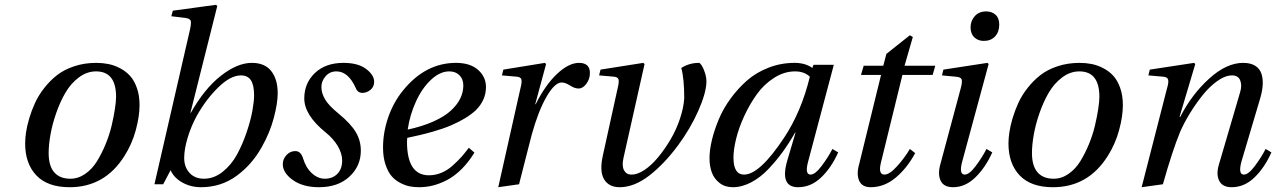

<svg xmlns="http://www.w3.org/2000/svg" viewBox="-20 -762 5278 794"><path d="M84 -168.9Q84 -189 87.6 -214.4Q91.3 -239.7 100.8 -272.2Q110.4 -304.7 124.8 -336.2Q139.2 -367.7 162.8 -397.9Q186.5 -428.2 215.8 -451.2Q245.1 -474.1 287.1 -488Q329.1 -502 377.9 -502Q403.8 -502 427.7 -497.3Q451.7 -492.7 475.8 -480.2Q500 -467.8 517.6 -448.5Q535.2 -429.2 546.1 -398.2Q557.1 -367.2 557.1 -327.1Q557.1 -281.2 541.5 -223.6Q525.9 -166 494.1 -116.2Q413.1 12.2 268.1 12.2Q176.8 12.2 130.4 -36.6Q84 -85.4 84 -168.9ZM181.2 -128.9Q181.2 -76.2 204.1 -49.6Q227.1 -22.9 271 -22.9Q303.7 -22.9 332.5 -43Q361.3 -63 381.1 -95.2Q400.9 -127.4 416.7 -165.8Q432.6 -204.1 441.7 -242.7Q450.7 -281.2 455.3 -311.8Q460 -342.3 460 -361.8Q460 -466.8 377 -466.8Q339.4 -466.8 306.2 -441.9Q272.9 -417 250.7 -378.9Q228.5 -340.8 212.4 -294.4Q196.3 -248 188.7 -205.3Q181.2 -162.6 181.2 -128.9Z M618.7 0 765.6 -639.2Q772 -668.5 768.3 -677Q764.6 -685.5 745.6 -688L688.5 -694.8L694.8 -717.8L873.5 -742.2L878.4 -736.8L767.6 -295.9H769.5Q825.2 -395 893.3 -448.5Q961.4 -502 1021.5 -502Q1075.2 -502 1101.8 -468Q1128.4 -434.1 1128.4 -376Q1128.4 -335.4 1112.3 -274.4Q1096.2 -213.4 1062.5 -153.8Q1022 -81.1 957.8 -34.4Q893.6 12.2 811.5 12.2Q768.6 12.2 733.9 -7.3Q699.2 -26.9 685.5 -58.1L654.8 0ZM741.7 -108.9Q741.7 -70.8 763.9 -46.9Q786.1 -22.9 823.7 -22.9Q865.2 -22.9 901.4 -52Q937.5 -81.1 960.4 -123.5Q983.4 -166 1000 -215.1Q1016.6 -264.2 1023.7 -303.7Q1030.8 -343.3 1030.8 -367.2Q1030.8 -410.2 1017.6 -430.2Q1004.4 -450.2 976.6 -450.2Q933.1 -450.2 882.6 -400.6Q832 -351.1 794.4 -284.2Q770.5 -240.7 756.1 -192.9Q741.7 -145 741.7 -108.9Z M1149.4 -83Q1149.4 -104 1164.6 -120.6Q1179.7 -137.2 1201.2 -137.2Q1224.1 -137.2 1233.4 -106.9Q1245.1 -67.9 1270 -45.4Q1294.9 -22.9 1323.2 -22.9Q1355.5 -22.9 1375.2 -43.2Q1395 -63.5 1395 -98.1Q1395 -127.4 1376.7 -158.2Q1358.4 -189 1326.2 -214.8Q1238.3 -286.1 1238.3 -355Q1238.3 -418 1282.2 -460Q1326.2 -502 1400.4 -502Q1460.9 -502 1494.1 -476.8Q1527.3 -451.7 1527.3 -423.8Q1527.3 -402.8 1512 -390.4Q1496.6 -377.9 1479 -377.9Q1459 -377.9 1451.2 -397.9Q1420.4 -466.8 1371.1 -466.8Q1344.2 -466.8 1326.7 -447Q1309.1 -427.2 1309.1 -401.9Q1309.1 -377.4 1324 -351.6Q1338.9 -325.7 1380.4 -292Q1430.2 -251 1451.2 -215.8Q1472.2 -180.7 1472.2 -139.2Q1472.2 -75.2 1425 -31.5Q1377.9 12.2 1299.3 12.2Q1232.4 12.2 1190.9 -17.6Q1149.4 -47.4 1149.4 -83Z M1564 -151.9Q1564 -215.3 1585.7 -277.6Q1607.4 -339.8 1647 -388.2Q1739.3 -502 1865.7 -502Q1924.3 -502 1957 -473.1Q1989.7 -444.3 1989.7 -401.9Q1989.7 -348.1 1947.8 -306.2Q1911.1 -272 1845.9 -243.9Q1780.8 -215.8 1664.1 -191.9Q1663.1 -185.1 1663.1 -175.8Q1663.1 -37.1 1753.9 -37.1Q1780.3 -37.1 1805.2 -47.4Q1830.1 -57.6 1852.1 -77.4Q1874 -97.2 1887.5 -112.3Q1900.9 -127.4 1918.9 -150.9L1941.9 -130.9Q1917.5 -90.8 1888.2 -62Q1858.9 -33.2 1828.9 -17.6Q1798.8 -2 1770.5 5.1Q1742.2 12.2 1712.9 12.2Q1693.4 12.2 1675 8.8Q1656.7 5.4 1635.7 -5.4Q1614.7 -16.1 1599.6 -33.4Q1584.5 -50.8 1574.2 -81.3Q1564 -111.8 1564 -151.9ZM1666 -226.1Q1727.1 -239.3 1772.7 -259.8Q1818.4 -280.3 1844.7 -304.7Q1871.1 -329.1 1883.5 -355Q1896 -380.9 1896 -408.2Q1896 -434.6 1880.1 -450.7Q1864.3 -466.8 1837.9 -466.8Q1799.3 -466.8 1762.2 -431.9Q1725.1 -397 1700 -341.8Q1674.8 -286.6 1666 -226.1Z M2040.5 12.2 2132.3 -397Q2138.7 -420.9 2136.5 -432.1Q2134.3 -443.4 2117.7 -444.8L2055.7 -450.2L2061.5 -474.1L2233.4 -502L2238.3 -497.1L2193.4 -331.1H2195.3Q2235.4 -411.1 2283.7 -456.5Q2332 -502 2374.5 -502Q2397.9 -502 2409.2 -490.5Q2420.4 -479 2419.4 -458Q2419.4 -435.5 2405 -415.8Q2390.6 -396 2372.6 -396Q2356.4 -396 2337.2 -408.4Q2317.9 -420.9 2302.7 -420.9Q2273.9 -420.9 2239.7 -361.3Q2205.6 -301.8 2178.7 -204.1Q2169.9 -171.9 2151.6 -98.6Q2133.3 -25.4 2126.5 0Z M2457.5 -450.2 2463.4 -474.1 2640.1 -502 2645.5 -497.1 2558.6 -109.9Q2550.8 -76.2 2560.5 -58.1Q2570.3 -40 2590.3 -40Q2614.3 -39.1 2643.8 -58.3Q2673.3 -77.6 2700.9 -110.8Q2728.5 -144 2752.4 -184.3Q2776.4 -224.6 2791.7 -270.3Q2807.1 -315.9 2809.6 -356Q2809.6 -437 2797.4 -481Q2830.6 -502 2870.6 -502Q2875 -502 2882.1 -491Q2889.2 -480 2895.3 -460.9Q2901.4 -441.9 2901.4 -423.8Q2900.4 -377.4 2867.7 -303.7Q2835 -230 2784.2 -161.1Q2726.6 -83.5 2664.6 -35.6Q2602.5 12.2 2542.5 12.2Q2497.6 12.2 2478 -20.8Q2458.5 -53.7 2473.1 -119.1L2534.2 -397Q2540.5 -421.9 2538.1 -432.6Q2535.6 -443.4 2519.5 -444.8Z M2914.1 -106.9Q2914.1 -141.1 2923.8 -182.1Q2933.6 -223.1 2952.1 -267.8Q2970.7 -312.5 3001 -354Q3031.2 -395.5 3068.8 -428.7Q3106.4 -461.9 3157.7 -481.9Q3209 -502 3266.1 -502Q3310.1 -502 3339.4 -481L3344.2 -494.1H3428.2L3322.3 -95.2Q3307.1 -40 3332 -40Q3350.6 -40 3377.2 -75Q3403.8 -109.9 3422.4 -146L3446.3 -131.8Q3418 -68.4 3375.7 -28.1Q3333.5 12.2 3280.3 12.2Q3203.1 12.2 3236.3 -100.1L3270 -213.9H3268.1Q3243.7 -170.9 3217.5 -134.8Q3191.4 -98.6 3158.2 -63.5Q3125 -28.3 3086.7 -8.1Q3048.3 12.2 3010.3 12.2Q2978 12.2 2955.6 -5.4Q2933.1 -22.9 2923.6 -49.1Q2914.1 -75.2 2914.1 -106.9ZM3013.2 -109.9Q3013.2 -40 3057.1 -40Q3121.6 -40 3222.2 -191.9Q3293.9 -299.8 3329.1 -444.8Q3305.7 -466.8 3268.1 -466.8Q3223.1 -466.8 3181.4 -440.2Q3139.6 -413.6 3110.1 -372.6Q3080.6 -331.5 3058.1 -283Q3035.6 -234.4 3024.4 -189Q3013.2 -143.6 3013.2 -109.9Z M3533.7 -85.9 3623.5 -452.1H3540.5L3551.8 -490.2H3632.8L3645.5 -539.1L3742.7 -616.2L3754.9 -608.9L3720.7 -490.2H3847.7L3836.9 -452.1H3711.9L3622.6 -87.9Q3611.3 -40 3637.7 -40Q3658.7 -40 3689.9 -74.7Q3721.2 -109.4 3742.7 -146L3764.6 -128.9Q3731.4 -66.9 3684.1 -27.3Q3636.7 12.2 3580.6 12.2Q3544.4 12.2 3532.7 -15.4Q3521 -43 3533.7 -85.9Z M3993.7 -648.9Q3993.7 -675.3 4011 -695.1Q4028.3 -714.8 4058.6 -714.8Q4081.5 -714.8 4096.9 -701.2Q4112.3 -687.5 4112.3 -660.2Q4112.3 -629.9 4095 -611.3Q4077.6 -592.8 4048.3 -592.8Q4024.9 -592.8 4009.3 -607.4Q3993.7 -622.1 3993.7 -648.9ZM3869.6 -85.9 3953.6 -398.9Q3960.4 -425.3 3956.5 -434.3Q3952.6 -443.4 3932.6 -444.8L3875.5 -450.2L3881.3 -474.1L4063.5 -502L4068.4 -497.1L3959.5 -95.2Q3944.3 -40 3969.7 -40Q3988.3 -40 4014.6 -75Q4041 -109.9 4059.6 -146L4083.5 -131.8Q4055.2 -68.8 4013.4 -28.3Q3971.7 12.2 3921.4 12.2Q3882.3 12.2 3869.6 -15.4Q3856.9 -43 3869.6 -85.9Z M4150.4 -168.9Q4150.4 -189 4154.1 -214.4Q4157.7 -239.7 4167.2 -272.2Q4176.8 -304.7 4191.2 -336.2Q4205.6 -367.7 4229.2 -397.9Q4252.9 -428.2 4282.2 -451.2Q4311.5 -474.1 4353.5 -488Q4395.5 -502 4444.3 -502Q4470.2 -502 4494.1 -497.3Q4518.1 -492.7 4542.2 -480.2Q4566.4 -467.8 4584 -448.5Q4601.6 -429.2 4612.5 -398.2Q4623.5 -367.2 4623.5 -327.1Q4623.5 -281.2 4607.9 -223.6Q4592.3 -166 4560.5 -116.2Q4479.5 12.2 4334.5 12.2Q4243.2 12.2 4196.8 -36.6Q4150.4 -85.4 4150.4 -168.9ZM4247.6 -128.9Q4247.6 -76.2 4270.5 -49.6Q4293.5 -22.9 4337.4 -22.9Q4370.1 -22.9 4398.9 -43Q4427.7 -63 4447.5 -95.2Q4467.3 -127.4 4483.2 -165.8Q4499 -204.1 4508.1 -242.7Q4517.1 -281.2 4521.7 -311.8Q4526.4 -342.3 4526.4 -361.8Q4526.4 -466.8 4443.4 -466.8Q4405.8 -466.8 4372.6 -441.9Q4339.4 -417 4317.1 -378.9Q4294.9 -340.8 4278.8 -294.4Q4262.7 -248 4255.1 -205.3Q4247.6 -162.6 4247.6 -128.9Z M4701.2 12.2 4806.2 -397Q4813.5 -420.9 4810.8 -432.1Q4808.1 -443.4 4791 -444.8L4729 -450.2L4734.9 -474.1L4918 -502L4922.9 -497.1L4857.9 -278.8H4860.8Q4908.7 -372.1 4980.5 -437Q5052.2 -502 5121.1 -502Q5150.9 -502 5169.9 -490.5Q5189 -479 5196 -458.7Q5203.1 -438.5 5201.9 -413.1Q5200.7 -387.7 5191.9 -356.9L5114.3 -95.2Q5099.1 -40 5124 -40Q5142.6 -40 5168.9 -75Q5195.3 -109.9 5213.9 -146L5237.8 -131.8Q5209.5 -68.4 5167.7 -28.1Q5126 12.2 5073.2 12.2Q5034.2 12.2 5021.2 -15.9Q5008.3 -43.9 5022 -85.9L5107.9 -378.9Q5117.2 -408.2 5108.9 -429.2Q5100.6 -450.2 5075.2 -450.2Q5046.4 -450.2 5013.2 -426.3Q4980 -402.3 4951.2 -365.7Q4922.4 -329.1 4899.2 -290.8Q4876 -252.4 4860.8 -217.8Q4829.1 -141.6 4789.1 0Z"/></svg>

Font: Linguistics Pro
Style: Italic
Weight: 400
Italic angle: -12°
Designer: Stefan Peev, Context Ltd
Foundry: Stefan Peev, Context Ltd
Version: Version 001.000